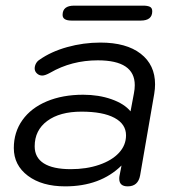

<svg xmlns="http://www.w3.org/2000/svg" viewBox="-20 -651 624 681"><path d="M29 -126Q29 -182 59.5 -225Q90 -268 146 -291.5Q202 -315 275 -315Q330 -315 375.5 -299Q421 -283 443 -256L455 -320Q458 -335 458 -349Q458 -437 327 -437Q234 -437 158 -393Q140 -383 130 -383Q119 -383 111 -390.5Q103 -398 103 -408Q103 -417 107.5 -425.5Q112 -434 120 -439Q161 -468 218.5 -484Q276 -500 336 -500Q428 -500 479 -460.5Q530 -421 530 -352Q530 -336 527 -318L477 -29Q470 10 433 10Q403 10 403 -17Q403 -24 404 -28L411 -64Q336 10 211 10Q129 10 79 -27.5Q29 -65 29 -126ZM427 -171Q427 -211 386 -233Q345 -255 269 -255Q192 -255 147.5 -222Q103 -189 103 -132Q103 -92 135.5 -71.5Q168 -51 231 -51Q287 -51 332 -66.5Q377 -82 402 -109Q427 -136 427 -171ZM202 -598Q202 -631 243 -631H488Q503 -631 511.5 -627Q520 -623 520 -611Q520 -578 479 -578H234Q202 -578 202 -598Z"/></svg>

Font: Kodchasan
Style: Italic
Weight: 400
Italic angle: -10°
Version: Version 1.000; ttfautohint (v1.6)